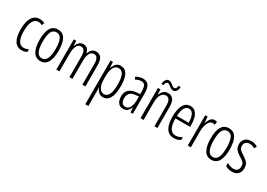

<svg xmlns="http://www.w3.org/2000/svg" viewBox="8 -1768 4069 2922"><g transform="rotate(30 2042.5 -306.5)"><path d="M217 -56Q130 -56 87.5 -126.5Q45 -197 45 -327Q45 -462 90.5 -535Q136 -608 222 -608Q272 -608 310 -587L292 -542Q260 -560 226 -560Q166 -560 133 -501.5Q100 -443 100 -328Q100 -223 129.5 -163.5Q159 -104 223 -104Q262 -104 306 -125V-78Q287 -68 262.5 -62Q238 -56 217 -56Z M710 -333Q710 -200 669 -128Q628 -56 543 -56Q459 -56 416.5 -128.5Q374 -201 374 -334Q374 -467 415 -537.5Q456 -608 543 -608Q628 -608 669 -536.5Q710 -465 710 -333ZM429 -334Q429 -221 456.5 -162.5Q484 -104 543 -104Q601 -104 628.5 -160.5Q656 -217 656 -333Q656 -442 630 -501Q604 -560 543 -560Q482 -560 455.5 -502.5Q429 -445 429 -334Z M1215 -608Q1273 -608 1303 -565.5Q1333 -523 1333 -433V-66H1280V-425Q1280 -498 1259 -529Q1238 -560 1203 -560Q1155 -560 1130 -513.5Q1105 -467 1105 -385V-66H1052V-418Q1052 -499 1031 -529.5Q1010 -560 976 -560Q938 -560 916 -534.5Q894 -509 885 -467Q876 -425 876 -375V-66H822V-598H864L870 -512H874Q887 -550 913.5 -579Q940 -608 988 -608Q1036 -608 1061 -579.5Q1086 -551 1093 -512H1098Q1114 -557 1141 -582.5Q1168 -608 1215 -608Z M1645 -608Q1799 -608 1799 -336Q1799 -196 1758 -126Q1717 -56 1646 -56Q1596 -56 1565.5 -86Q1535 -116 1521 -156H1518Q1519 -141 1520 -122.5Q1521 -104 1521 -85V170H1467V-598H1510L1515 -500H1519Q1536 -547 1565.5 -577.5Q1595 -608 1645 -608ZM1635 -561Q1579 -561 1550 -506Q1521 -451 1521 -355V-308Q1521 -210 1551.5 -157Q1582 -104 1635 -104Q1684 -104 1714.5 -157.5Q1745 -211 1745 -335Q1745 -445 1718.5 -503Q1692 -561 1635 -561Z M2037 -608Q2106 -608 2136.5 -563.5Q2167 -519 2167 -426V-66H2126L2119 -150H2117Q2102 -110 2074.5 -83Q2047 -56 1998 -56Q1956 -56 1929.5 -77Q1903 -98 1890.5 -132Q1878 -166 1878 -206Q1878 -285 1923.5 -327Q1969 -369 2053 -376L2114 -381V-424Q2114 -499 2094.5 -530.5Q2075 -562 2031 -562Q2010 -562 1985.5 -555Q1961 -548 1933 -531L1915 -573Q1972 -608 2037 -608ZM2059 -335Q1933 -323 1933 -207Q1933 -154 1953.5 -127Q1974 -100 2012 -100Q2064 -100 2089.5 -149.5Q2115 -199 2115 -282V-340Z M2477 -608Q2536 -608 2567.5 -566Q2599 -524 2599 -436V-66H2546V-423Q2546 -494 2526 -527Q2506 -560 2468 -560Q2415 -560 2385 -511.5Q2355 -463 2355 -361V-66H2301V-598H2344L2349 -506H2352Q2366 -548 2396.5 -578Q2427 -608 2477 -608ZM2315 -677Q2319 -724 2338 -753Q2357 -782 2391 -782Q2417 -782 2437.5 -767Q2458 -752 2476.5 -736.5Q2495 -721 2515 -721Q2533 -721 2543 -737.5Q2553 -754 2557 -783H2593Q2591 -731 2569.5 -704.5Q2548 -678 2517 -678Q2491 -678 2470 -693Q2449 -708 2430.5 -723.5Q2412 -739 2394 -739Q2378 -739 2366.5 -723.5Q2355 -708 2352 -677Z M2870 -608Q2924 -608 2957 -575Q2990 -542 3005.5 -488Q3021 -434 3021 -371V-329H2763Q2764 -103 2893 -103Q2949 -103 3003 -140V-89Q2978 -73 2949.5 -64.5Q2921 -56 2889 -56Q2826 -56 2786.5 -90.5Q2747 -125 2728.5 -187Q2710 -249 2710 -331Q2710 -461 2750 -534.5Q2790 -608 2870 -608ZM2870 -562Q2823 -562 2795.5 -515.5Q2768 -469 2764 -373H2971Q2971 -424 2961 -467Q2951 -510 2928.5 -536Q2906 -562 2870 -562Z M3293 -607Q3303 -607 3315 -605Q3327 -603 3338 -598L3328 -544Q3321 -547 3310.5 -549.5Q3300 -552 3290 -552Q3257 -552 3233.5 -522Q3210 -492 3197.5 -444.5Q3185 -397 3186 -345V-66H3132V-598H3174L3182 -493H3185Q3195 -522 3209 -548Q3223 -574 3243.5 -590.5Q3264 -607 3293 -607Z M3715 -333Q3715 -200 3674 -128Q3633 -56 3548 -56Q3464 -56 3421.5 -128.5Q3379 -201 3379 -334Q3379 -467 3420 -537.5Q3461 -608 3548 -608Q3633 -608 3674 -536.5Q3715 -465 3715 -333ZM3434 -334Q3434 -221 3461.5 -162.5Q3489 -104 3548 -104Q3606 -104 3633.5 -160.5Q3661 -217 3661 -333Q3661 -442 3635 -501Q3609 -560 3548 -560Q3487 -560 3460.5 -502.5Q3434 -445 3434 -334Z M4052 -200Q4052 -132 4015.5 -94Q3979 -56 3910 -56Q3873 -56 3843 -65.5Q3813 -75 3794 -87V-144Q3815 -127 3845.5 -116.5Q3876 -106 3909 -106Q3952 -106 3975 -130.5Q3998 -155 3998 -199Q3998 -241 3976.5 -264Q3955 -287 3910 -314Q3876 -335 3850.5 -356Q3825 -377 3810 -405Q3795 -433 3795 -473Q3795 -532 3832.5 -570Q3870 -608 3938 -608Q4001 -608 4050 -577L4028 -533Q3988 -561 3938 -561Q3897 -561 3872 -538Q3847 -515 3847 -474Q3847 -436 3868.5 -412.5Q3890 -389 3938 -360Q3971 -339 3996.5 -318Q4022 -297 4037 -269.5Q4052 -242 4052 -200Z"/></g></svg>

Font: Noto Sans Malayalam UI ExtraCondensed Light
Style: Regular
Weight: 300
Width: 2
Designer: Jelle Bosma - Monotype Design Team
Foundry: Monotype Imaging Inc.
Version: Version 2.104; ttfautohint (v1.8.4.7-5d5b)